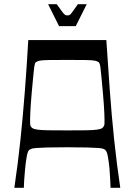

<svg xmlns="http://www.w3.org/2000/svg" viewBox="-20 -890 638 910"><path d="M48 0Q65 -114 77 -228.5Q89 -343 98 -460.5Q107 -578 114 -700H484Q492 -578 500.5 -460.5Q509 -343 521 -228.5Q533 -114 550 0H504Q504 -9 502.5 -35Q501 -61 499 -90Q496 -121 491.5 -147Q487 -173 479 -179Q476 -182 470 -184.5Q464 -187 447 -188.5Q430 -190 395 -191Q360 -192 299 -192Q238 -192 203 -191Q168 -190 151 -188.5Q134 -187 128 -184.5Q122 -182 118 -179Q111 -173 106.5 -147Q102 -121 99 -90Q96 -61 94.5 -35Q93 -9 93 0ZM299 -272Q354 -272 387.5 -272.5Q421 -273 439.5 -275.5Q458 -278 465 -283.5Q472 -289 475 -300Q476 -317 474.5 -353Q473 -389 468 -447Q463 -498 460.5 -527.5Q458 -557 456 -570.5Q454 -584 452 -588.5Q450 -593 448 -595Q442 -600 429 -602.5Q416 -605 386 -605.5Q356 -606 299 -606Q242 -606 211.5 -605.5Q181 -605 168.5 -602.5Q156 -600 150 -595Q147 -593 145.5 -588.5Q144 -584 142 -570.5Q140 -557 137.5 -527.5Q135 -498 130 -447Q125 -389 123.5 -353Q122 -317 123 -300Q125 -289 132.5 -283.5Q140 -278 158 -275.5Q176 -273 210 -272.5Q244 -272 299 -272ZM260 -766 208 -870H249Q268 -843 276.5 -832Q285 -821 289.5 -819Q294 -817 299 -817Q306 -817 310 -819Q314 -821 322 -832Q330 -843 349 -870H391L339 -766Z"/></svg>

Font: Ojuju Medium
Style: Regular
Weight: 500
Designer: Chisaokwu Joboson, Mirko Velimirovic
Foundry: Udi Foundry
Version: Version 1.000